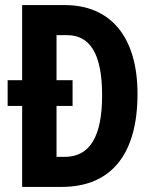

<svg xmlns="http://www.w3.org/2000/svg" viewBox="-20 -734 607 754"><path d="M235 -714H67V-419H10V-318H67V0H222C419 0 520 -131 520 -365C520 -593 411 -714 235 -714ZM243 -596C332 -596 381 -525 381 -360C381 -198 333 -118 234 -118H202V-318H265V-419H202V-596Z"/></svg>

Font: Noto Sans Gurmukhi ExtraCondensed
Style: Bold
Weight: 700
Width: 2
Designer: Jelle Bosma - Monotype Design Team
Foundry: Monotype Imaging Inc.
Version: Version 2.004